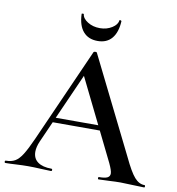

<svg xmlns="http://www.w3.org/2000/svg" viewBox="-95 -894 899 973"><g transform="rotate(10 354.0 -407.0)"><path d="M192 -270H472L479 -245H179ZM711 0Q692 0 650 -2Q608 -4 589 -4Q564 -4 530 -2Q496 0 477 0Q473 0 473 -6Q473 -12 477 -12Q507 -12 520 -18.5Q533 -25 533 -40Q533 -55 516 -91L307 -516L348 -583L150 -137Q137 -107 137 -83Q137 -48 162 -30Q187 -12 232 -12Q237 -12 237 -6Q237 0 232 0Q214 0 180 -2Q142 -4 114 -4Q87 -4 51 -2Q19 0 -2 0Q-7 0 -7 -6Q-7 -12 -2 -12Q26 -12 45 -23Q64 -34 82 -62.5Q100 -91 125 -147L340 -631Q342 -634 349 -634Q356 -634 357 -631L602 -137Q636 -65 659.5 -38.5Q683 -12 711 -12Q715 -12 715 -6Q715 0 711 0ZM247 -810Q246 -813 251.5 -813.5Q257 -814 258 -812Q260 -790 287 -773Q314 -756 350 -756Q385 -756 412 -773Q439 -790 441 -812Q441 -814 445 -814Q447 -814 449.5 -812.5Q452 -811 452 -810Q449 -752 423 -721Q397 -690 350 -690Q302 -690 275.5 -721Q249 -752 247 -810Z"/></g></svg>

Font: Cormorant Garamond SemiBold
Style: Regular
Weight: 600
Designer: Christian Thalmann (Catharsis Fonts)
Foundry: Catharsis Fonts
Version: Version 4.000